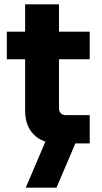

<svg xmlns="http://www.w3.org/2000/svg" viewBox="-20 -658 467 881"><path d="M246 0Q175.3 0 135.3 -40.3Q95.3 -80.7 95.3 -150V-638H250.7V-158.7Q250.7 -146.7 259.3 -138.2Q268 -129.7 280 -129.7H391.7V0ZM11.3 -386V-512.7H391.7V-386ZM98.3 203 196.7 -28H337.7L239.3 203Z"/></svg>

Font: MuseoModerno Thin
Style: Regular
Weight: 100
Designer: Pablo Cosgaya, Héctor Gatti, Marcela Romero, and the Authors of The MuseoModerno Project.
Foundry: Omnibus-Type Team
Version: Version 1.003